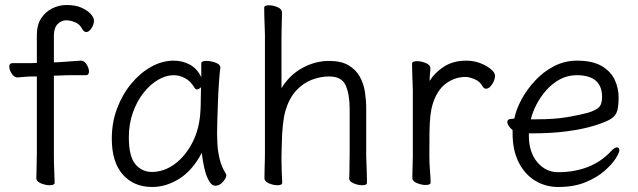

<svg xmlns="http://www.w3.org/2000/svg" viewBox="-20 -728 2546 766"><path d="M127 -423H114Q92 -423 79.5 -421.5Q67 -420 50 -419H49Q37 -419 27 -434Q17 -449 17 -462Q17 -476 29 -476H103L127 -477V-589Q127 -628 144 -654.5Q161 -681 188.5 -694.5Q216 -708 245 -708Q282 -708 306 -697Q330 -686 342.5 -671.5Q355 -657 355 -646Q355 -631 345 -615.5Q335 -600 324 -600Q316 -600 309 -611Q298 -632 279 -639.5Q260 -647 244 -647Q225 -647 210 -632Q195 -617 195 -585V-479L216 -480Q228 -481 245.5 -482Q263 -483 279 -484.5Q295 -486 302 -486H303Q316 -486 325.5 -471Q335 -456 335 -443Q335 -428 323 -428Q316 -428 298 -428Q280 -428 260 -428Q240 -428 227 -427L195 -426V-105Q195 -74 196.5 -45Q198 -16 198 1Q198 11 178 11Q162 11 143.5 3.5Q125 -4 125 -17Q125 -29 126 -59.5Q127 -90 127 -116Z M859 -457Q856 -435 853.5 -398.5Q851 -362 849.5 -321.5Q848 -281 847 -246Q846 -211 846 -193Q846 -179 847.5 -151.5Q849 -124 856.5 -93Q864 -62 881 -35Q883 -31 883 -29Q883 -18 869.5 -2.5Q856 13 839 13Q824 13 812.5 -8.5Q801 -30 794.5 -60.5Q788 -91 785 -118Q748 -48 695.5 -15Q643 18 587 18Q514 18 470 -31.5Q426 -81 426 -175Q426 -239 447 -295Q468 -351 503.5 -394Q539 -437 583 -461.5Q627 -486 673 -486Q708 -486 737 -470.5Q766 -455 783 -420V-475Q783 -485 804 -485Q821 -485 840 -478Q859 -471 859 -459ZM782 -380Q773 -371 765 -371Q761 -371 758 -375Q741 -404 718.5 -416Q696 -428 673 -428Q642 -428 610.5 -409.5Q579 -391 552.5 -357.5Q526 -324 510 -278.5Q494 -233 494 -180Q494 -104 520 -73Q546 -42 586 -42Q634 -42 677 -73.5Q720 -105 748.5 -161Q777 -217 780 -291Q781 -305 781 -330Q781 -355 782 -380Z M1373 -17Q1374 -25 1374 -44Q1374 -63 1374.5 -83.5Q1375 -104 1375 -115V-293Q1375 -352 1359 -387.5Q1343 -423 1293 -423Q1259 -423 1224.5 -410Q1190 -397 1162 -367Q1134 -337 1119 -287Q1112 -262 1108.5 -228.5Q1105 -195 1104.5 -162Q1104 -129 1103 -105V-89Q1103 -65 1104 -42Q1105 -19 1106 1Q1106 11 1087 11Q1071 11 1053 3.5Q1035 -4 1035 -17Q1035 -25 1035.5 -46Q1036 -67 1036.5 -87.5Q1037 -108 1037 -115V-590Q1037 -600 1036 -621Q1035 -642 1034.5 -664Q1034 -686 1034 -697Q1034 -707 1053 -707Q1069 -707 1087 -699.5Q1105 -692 1105 -679Q1105 -671 1104.5 -652Q1104 -633 1103.5 -612.5Q1103 -592 1103 -580V-376Q1135 -429 1186.5 -457Q1238 -485 1293 -485Q1341 -485 1370.5 -467.5Q1400 -450 1415.5 -422Q1431 -394 1436 -361Q1441 -328 1441 -297V-105Q1441 -99 1442 -78Q1443 -57 1443.5 -34Q1444 -11 1444 1Q1444 11 1425 11Q1409 11 1391 3.5Q1373 -4 1373 -16Z M1627 -367Q1627 -377 1626 -398Q1625 -419 1624.5 -441Q1624 -463 1624 -474Q1624 -484 1644 -484Q1660 -484 1678.5 -476.5Q1697 -469 1697 -456Q1697 -446 1695.5 -434Q1694 -422 1694 -405Q1714 -438 1751 -462Q1788 -486 1840 -486Q1870 -486 1896 -476Q1922 -466 1938.5 -452Q1955 -438 1955 -426Q1955 -410 1943.5 -392Q1932 -374 1919 -374Q1911 -374 1905 -384Q1895 -403 1873.5 -412Q1852 -421 1837 -421Q1795 -421 1759.5 -395Q1724 -369 1707 -315Q1700 -293 1697 -266Q1694 -239 1693.5 -201Q1693 -163 1693 -106Q1693 -75 1695.5 -46Q1698 -17 1698 0Q1698 10 1678 10Q1662 10 1643.5 2.5Q1625 -5 1625 -18Q1625 -26 1625.5 -44.5Q1626 -63 1626.5 -81Q1627 -99 1627 -106Z M2090 -196V-186Q2090 -121 2123.5 -81Q2157 -41 2207 -41Q2271 -41 2324.5 -61.5Q2378 -82 2418 -125Q2425 -133 2431 -136.5Q2437 -140 2441 -140Q2451 -140 2451 -128Q2451 -119 2436.5 -96Q2422 -73 2392 -46.5Q2362 -20 2316 -1Q2270 18 2207 18Q2156 18 2114.5 -7.5Q2073 -33 2049 -81Q2025 -129 2025 -195V-209Q2016 -216 2010 -225Q2004 -234 2004 -241Q2004 -254 2023 -254Q2024 -254 2027.5 -254.5Q2031 -255 2032 -255Q2039 -291 2060.5 -331Q2082 -371 2115 -406.5Q2148 -442 2190.5 -464Q2233 -486 2282 -486Q2344 -486 2380.5 -464.5Q2417 -443 2432.5 -409.5Q2448 -376 2448 -340Q2448 -306 2442.5 -286Q2437 -266 2417 -253.5Q2397 -241 2352 -227Q2307 -213 2244.5 -204.5Q2182 -196 2103 -196ZM2118 -252Q2192 -252 2242 -260.5Q2292 -269 2325 -278Q2361 -289 2371.5 -302Q2382 -315 2382 -341Q2382 -428 2281 -428Q2244 -428 2213 -411Q2182 -394 2158.5 -367Q2135 -340 2119.5 -309.5Q2104 -279 2098 -252Z"/></svg>

Font: QiushuiShotai
Style: Regular
Weight: 600
Designer: Fontworks Inc.
Foundry: Fontworks Inc.
Version: Version 1.250